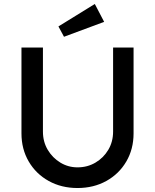

<svg xmlns="http://www.w3.org/2000/svg" viewBox="-20 -940 780 966"><path d="M370 6Q289 6 225 -29.5Q161 -65 124.5 -127.5Q88 -190 88 -269V-701H196V-278Q196 -227 220 -186.5Q244 -146 283.5 -122Q323 -98 370 -98Q420 -98 460.5 -122Q501 -146 525 -186.5Q549 -227 549 -278V-701H652V-269Q652 -190 615.5 -127.5Q579 -65 515 -29.5Q451 6 370 6ZM302 -755 274 -807 457 -920 504 -830Z"/></svg>

Font: Readex Pro
Style: Regular
Weight: 400
Designer: Bonnie Shaver-Troup, Thomas Jockin
Foundry: Lexend
Version: Version 1.204; ttfautohint (v1.8.4.7-5d5b)